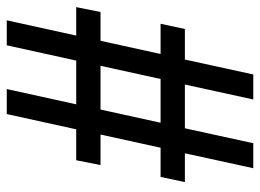

<svg xmlns="http://www.w3.org/2000/svg" viewBox="-118 -632 750 553"><g transform="rotate(-90 256.5 -355.0)"><path d="M49 0 92 -197H9L24 -267H108L146 -440H58L72 -510H161L205 -710H277L233 -510H359L403 -710H475L431 -510H513L499 -440H416L378 -267H465L450 -197H362L319 0H247L290 -197H164L121 0ZM180 -267H306L344 -440H218Z"/></g></svg>

Font: Geist Regular
Style: Italic
Weight: 400
Italic angle: -12°
Designer: Basement.studio, Andrés Briganti, Mateo Zaragoza
Foundry: Basement.studio, Vercel, Andrés Briganti, Guido Ferreyra, Mateo Zaragoza
Version: Version 1.500; ttfautohint (v1.8.4.7-5d5b)